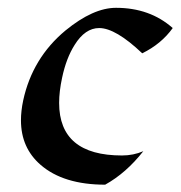

<svg xmlns="http://www.w3.org/2000/svg" viewBox="-20 -476 471 501"><path d="M254.4 5.9Q145.5 5.9 85.9 -45.9Q34.7 -90.3 34.7 -162.1Q34.7 -186.5 40.5 -213.9Q64.5 -324.7 150.9 -396.5Q223.1 -455.6 282.7 -455.6Q371.1 -455.6 430.7 -402.8Q400.9 -361.3 351.1 -336.9Q281.7 -402.8 238.8 -402.8Q202.1 -402.8 174.8 -358.9Q152.8 -324.2 142.1 -273.4Q134.3 -237.3 134.3 -207.5Q134.3 -70.3 298.3 -70.3Q328.1 -70.3 354 -81.5Q309.1 -24.4 254.4 5.9Z"/></svg>

Font: Balgruf
Style: Italic
Weight: 500
Italic angle: -12°
Designer: Paul James Miller
Foundry: High-Logic / Made with FontCreator
Version: Version 1.201;March 28, 2021;FontCreator 13.0.0.2683 64-bit